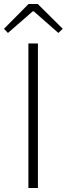

<svg xmlns="http://www.w3.org/2000/svg" viewBox="-35 -947 336 967"><path d="M108 -728H156V0H108ZM-15 -802 109 -927H155L281 -802L259 -781L135 -890H130L5 -781Z"/></svg>

Font: Merged Yaku Han JP ExtraLight
Style: Regular
Weight: 250
Designer: Ryoko NISHIZUKA 西塚涼子 (kana, bopomofo & ideographs); Paul D. Hunt (Latin, Greek & Cyrillic); Sandoll Communications 산돌커뮤니
Foundry: Adobe
Version: Version 2.004